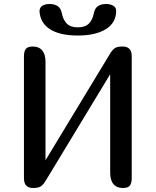

<svg xmlns="http://www.w3.org/2000/svg" viewBox="-20 -942 780 962"><path d="M640 -659V-50Q640 -23 630 -11.5Q620 0 596 0Q565 0 548.5 -19.5Q532 -39 532 -77V-570L208 -35L207 -34Q198 -18 185.5 -9Q173 0 146 0Q123 0 111.5 -12Q100 -24 100 -50V-659Q100 -686 110 -697.5Q120 -709 144 -709Q175 -709 191.5 -689.5Q208 -670 208 -632V-139L532 -674Q543 -692 555 -700.5Q567 -709 594 -709Q617 -709 628.5 -697Q640 -685 640 -659ZM512 -922Q532 -922 547 -913.5Q562 -905 562 -888Q562 -828 510.5 -796Q459 -764 370 -764Q281 -764 231.5 -795Q182 -826 178 -885Q178 -904 192 -913Q206 -922 228 -922Q253 -922 269 -911.5Q285 -901 290 -875Q296 -843 314.5 -824Q333 -805 370 -805Q407 -805 425.5 -824Q444 -843 450 -875Q455 -901 471 -911.5Q487 -922 512 -922Z"/></svg>

Font: Marmelad for Arash.Academy
Style: Regular
Weight: 400
Designer: Manvel Shmavonyan
Foundry: Cyreal
Version: Version 1.110;Glyphs 3.2 (3202)